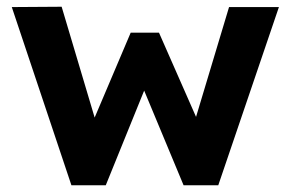

<svg xmlns="http://www.w3.org/2000/svg" viewBox="-20 -550 863 570"><path d="M192 0 15 -529 163 -530 261 -201 368 -453H452L562 -203L660 -529H808L628 0H525L408 -281L294 0Z"/></svg>

Font: Mach SemiBold
Style: Regular
Weight: 600
Version: Version 1.002